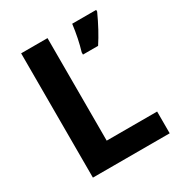

<svg xmlns="http://www.w3.org/2000/svg" viewBox="-168 -835 901 955"><g transform="rotate(-30 282.5 -357.0)"><path d="M89.8 0V-713.9H241.2V-125H530.8V0ZM521 -714.4V-704.6Q481.9 -618.7 439.9 -554.7H353V-567.4Q373 -633.3 383.3 -714.4Z"/></g></svg>

Font: OpenSans-Bold
Style: Bold
Weight: 700
Foundry: Ascender Corporation
Version: Version 1.10